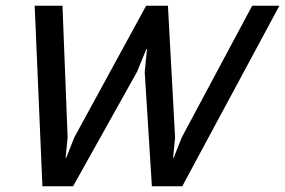

<svg xmlns="http://www.w3.org/2000/svg" viewBox="-20 -650 995 670"><path d="M860 -630H955L616 0H510L485 -399L493 -479H491L458 -399L235 0H128L101 -630H198L216 -170L209 -99H211L239 -170L490 -630H566L591 -170L584 -99H586L614 -170Z"/></svg>

Font: Sinkin Sans 400 Italic
Style: Italic
Weight: 400
Italic angle: -112°
Designer: Keith Bates
Foundry: K-Type
Version: Sinkin Sans (version 1.0)  by Keith Bates   •   © 2014   www